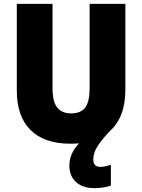

<svg xmlns="http://www.w3.org/2000/svg" viewBox="-20 -734 735 994"><path d="M463 91Q463 113 473 121.5Q483 130 499 130Q511 130 527.5 126.5Q544 123 554 119V227Q537 233 515 236.5Q493 240 469 240Q409 240 374 209Q339 178 339 121Q339 95 350 67Q361 39 389 8Q368 10 345 10Q210 10 138.5 -60.5Q67 -131 67 -265V-714H252V-277Q252 -208 276 -177.5Q300 -147 348 -147Q399 -147 421.5 -177.5Q444 -208 444 -278V-714H629V-269Q629 -124 545 -52Q504 -7 483.5 25.5Q463 58 463 91Z"/></svg>

Font: Noto Sans Ethiopic SemiCondensed Black
Style: Regular
Weight: 900
Width: 4
Designer: Monotype Design Team
Foundry: Monotype Imaging Inc.
Version: Version 2.102; ttfautohint (v1.8.4.7-5d5b)